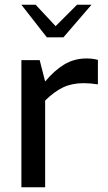

<svg xmlns="http://www.w3.org/2000/svg" viewBox="-20 -788 456 808"><path d="M70 -535H147L170 -445Q208 -491 250 -516.5Q292 -542 344 -542Q371 -542 392 -536V-433Q360 -438 332 -438Q283 -438 246 -420.5Q209 -403 170 -365V0H70ZM70 -768H130L214 -678L304 -768H365L247 -631H177Z"/></svg>

Font: Exo Medium
Style: Regular
Weight: 500
Designer: Natanael Gama
Foundry: Natanael Gama
Version: Version 1.500; ttfautohint (v1.6)